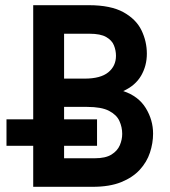

<svg xmlns="http://www.w3.org/2000/svg" viewBox="-20 -720 656 740"><path d="M108 0V-700H322Q407 -700 456 -672.8Q505 -645.5 525.5 -602.8Q546 -560 546 -513Q546 -466.5 523.8 -428.2Q501.5 -390 455 -369Q513.5 -349.5 541.8 -303.5Q570 -257.5 570 -205Q570 -168.5 558 -132Q546 -95.5 518.8 -65.8Q491.5 -36 447 -18Q402.5 0 337 0ZM227 -110H345Q386.5 -110 409.5 -124.2Q432.5 -138.5 441.8 -160.2Q451 -182 451 -204Q451 -230 440.2 -253.8Q429.5 -277.5 400.2 -292.8Q371 -308 316 -308H227ZM227 -417H306Q367.5 -417 397.2 -441.2Q427 -465.5 427 -505Q427 -525.5 419.2 -545Q411.5 -564.5 389.5 -577.2Q367.5 -590 325 -590H227ZM5 -158V-260H354V-158Z"/></svg>

Font: Overpass Mono
Style: Bold
Weight: 700
Monospace: yes
Designer: Delve Withrington, Dave Bailey
Foundry: Delve Fonts LLC
Version: Version 4.000